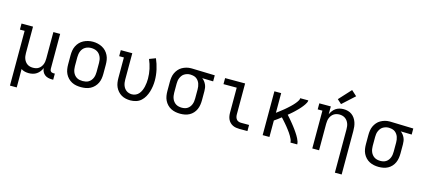

<svg xmlns="http://www.w3.org/2000/svg" viewBox="-70 -1408 4940 2242"><g transform="rotate(15 2400.0 -287.0)"><path d="M95 205V-457H38V-530H177V-210Q177 -192 179.5 -174Q182 -156 188.5 -139.5Q195 -123 206 -108.5Q217 -94 232 -84Q247 -74 264.5 -70Q282 -66 300 -66Q318 -66 335.5 -70Q353 -74 368 -84Q383 -94 394 -108.5Q405 -123 411.5 -139.5Q418 -156 420.5 -174Q423 -192 423 -210V-530H505V-108Q505 -99 507.5 -91Q510 -83 516 -77Q522 -71 530.5 -68.5Q539 -66 547 -66H565V8H547Q525 8 502.5 2.5Q480 -3 462 -17Q444 -31 434 -52Q424 -73 423 -95Q414 -72 398.5 -52Q383 -32 362.5 -18Q342 -4 317.5 2Q293 8 268 8Q244 8 220 2.5Q196 -3 176 -17Q176 13 176.5 43Q177 73 177 102V205Z M900 8Q871 8 842.5 3Q814 -2 788 -15.5Q762 -29 741.5 -50.5Q721 -72 708.5 -98Q696 -124 691.5 -152.5Q687 -181 687 -210V-320Q687 -349 691.5 -377.5Q696 -406 709 -432.5Q722 -459 742 -480Q762 -501 788 -514.5Q814 -528 842.5 -534.5Q871 -541 900 -541Q929 -541 957.5 -534.5Q986 -528 1012 -514.5Q1038 -501 1058 -480Q1078 -459 1091 -432.5Q1104 -406 1108.5 -377.5Q1113 -349 1113 -320V-210Q1113 -181 1108.5 -152.5Q1104 -124 1091.5 -98Q1079 -72 1058.5 -50.5Q1038 -29 1012 -15.5Q986 -2 957.5 3Q929 8 900 8ZM900 -66Q918 -66 936.5 -69.5Q955 -73 971 -82.5Q987 -92 999 -106.5Q1011 -121 1018 -138Q1025 -155 1028 -173.5Q1031 -192 1031 -210V-320Q1031 -339 1028 -357.5Q1025 -376 1017.5 -393Q1010 -410 998 -424.5Q986 -439 970 -448Q954 -457 935.5 -461Q917 -465 898 -465Q880 -465 862 -460.5Q844 -456 828 -446.5Q812 -437 800.5 -423Q789 -409 782 -392Q775 -375 772 -356.5Q769 -338 769 -320V-210Q769 -192 772 -173.5Q775 -155 782 -138Q789 -121 801 -106.5Q813 -92 829 -82.5Q845 -73 863.5 -69.5Q882 -66 900 -66Z M1496 8Q1468 8 1440 2Q1412 -4 1388 -18Q1364 -32 1345 -53.5Q1326 -75 1314.5 -100.5Q1303 -126 1299 -154Q1295 -182 1295 -210V-457H1238V-530H1377V-210Q1377 -192 1379.5 -174.5Q1382 -157 1388 -140.5Q1394 -124 1404.5 -109.5Q1415 -95 1429 -85Q1443 -75 1460.5 -70Q1478 -65 1495 -65Q1520 -65 1542.5 -75.5Q1565 -86 1580.5 -105Q1596 -124 1605.5 -146.5Q1615 -169 1620.5 -193Q1626 -217 1628.5 -241.5Q1631 -266 1631 -290Q1631 -348 1618.5 -405.5Q1606 -463 1583 -516L1659 -545Q1685 -485 1699.5 -420Q1714 -355 1714 -290Q1714 -255 1709 -220.5Q1704 -186 1694 -153Q1684 -120 1667 -89.5Q1650 -59 1624 -35.5Q1598 -12 1564 -2Q1530 8 1496 8Z M2099 8Q2070 8 2041.5 2.5Q2013 -3 1987.5 -16Q1962 -29 1941.5 -50.5Q1921 -72 1908.5 -98Q1896 -124 1891.5 -152.5Q1887 -181 1887 -210V-320Q1887 -348 1891 -375.5Q1895 -403 1906.5 -428Q1918 -453 1936.5 -474.5Q1955 -496 1979 -509.5Q2003 -523 2030 -530.5Q2057 -538 2085 -538Q2089 -538 2092.5 -538Q2096 -538 2100 -538L2374 -530V-457L2241 -460Q2257 -449 2269.5 -433Q2282 -417 2290.5 -398.5Q2299 -380 2302 -360Q2305 -340 2305 -320V-210Q2305 -182 2300.5 -153.5Q2296 -125 2284.5 -99Q2273 -73 2253.5 -51.5Q2234 -30 2209 -16.5Q2184 -3 2156 2.5Q2128 8 2099 8ZM2099 -65Q2117 -65 2135 -69Q2153 -73 2168 -83Q2183 -93 2194 -107.5Q2205 -122 2211.5 -139Q2218 -156 2220.5 -174Q2223 -192 2223 -210V-320Q2223 -337 2220.5 -354Q2218 -371 2212.5 -387Q2207 -403 2197 -417.5Q2187 -432 2173.5 -442.5Q2160 -453 2143.5 -458Q2127 -463 2110 -464L2100 -465Q2098 -465 2095.5 -465Q2093 -465 2091 -465Q2074 -465 2056.5 -459.5Q2039 -454 2024 -444.5Q2009 -435 1998.5 -420.5Q1988 -406 1981 -389.5Q1974 -373 1971.5 -355.5Q1969 -338 1969 -320V-210Q1969 -192 1972 -173.5Q1975 -155 1982 -138Q1989 -121 2001 -106.5Q2013 -92 2028.5 -82.5Q2044 -73 2062.5 -69Q2081 -65 2099 -65Z M2813 0Q2793 0 2772 -3.5Q2751 -7 2732.5 -16Q2714 -25 2699 -40Q2684 -55 2675 -74Q2666 -93 2662.5 -113.5Q2659 -134 2659 -155V-457H2499V-530H2741V-155Q2741 -139 2745 -124Q2749 -109 2758.5 -97Q2768 -85 2783 -79.5Q2798 -74 2813 -74H2911V0Z M3095 0V-530H3177V-292Q3189 -301 3200 -309.5Q3211 -318 3222 -326.5Q3233 -335 3244 -343.5Q3255 -352 3266 -361Q3277 -370 3287.5 -379.5Q3298 -389 3308 -398Q3318 -407 3328.5 -417Q3339 -427 3348.5 -437Q3358 -447 3367 -457.5Q3376 -468 3384.5 -479.5Q3393 -491 3400 -503.5Q3407 -516 3407 -530H3505Q3505 -515 3498 -501.5Q3491 -488 3483 -475.5Q3475 -463 3465.5 -451.5Q3456 -440 3446.5 -428.5Q3437 -417 3426.5 -406.5Q3416 -396 3405.5 -385.5Q3395 -375 3384 -364.5Q3373 -354 3362 -344.5Q3351 -335 3339.5 -325Q3328 -315 3316 -306Q3329 -292 3341 -278Q3353 -264 3365 -250Q3377 -236 3388.5 -221.5Q3400 -207 3411.5 -192.5Q3423 -178 3433.5 -163Q3444 -148 3454.5 -133Q3465 -118 3474.5 -102Q3484 -86 3492.5 -69.5Q3501 -53 3507 -35.5Q3513 -18 3513 0H3431Q3431 -20 3422.5 -38Q3414 -56 3404.5 -73.5Q3395 -91 3383.5 -107Q3372 -123 3360.5 -138.5Q3349 -154 3336.5 -169.5Q3324 -185 3311 -200Q3298 -215 3285 -229.5Q3272 -244 3258 -259Q3238 -243 3218 -228Q3198 -213 3177 -199V0Z M4023 205V-320Q4023 -338 4020.5 -356Q4018 -374 4011.5 -390.5Q4005 -407 3994 -421.5Q3983 -436 3968 -446Q3953 -456 3935.5 -460.5Q3918 -465 3900 -465Q3882 -465 3864.5 -460.5Q3847 -456 3832 -446Q3817 -436 3806 -421.5Q3795 -407 3788.5 -390.5Q3782 -374 3779.5 -356Q3777 -338 3777 -320V0H3695V-457H3638V-530H3777V-435Q3787 -458 3802 -478Q3817 -498 3837.5 -512Q3858 -526 3882.5 -532Q3907 -538 3932 -538Q3958 -538 3984 -531Q4010 -524 4031 -508.5Q4052 -493 4067 -471Q4082 -449 4090.5 -424Q4099 -399 4102 -372.5Q4105 -346 4105 -320V205ZM3885 -587 3834 -633 3968 -779 4032 -721Z M4499 8Q4470 8 4441.5 2.5Q4413 -3 4387.5 -16Q4362 -29 4341.5 -50.5Q4321 -72 4308.5 -98Q4296 -124 4291.5 -152.5Q4287 -181 4287 -210V-320Q4287 -348 4291 -375.5Q4295 -403 4306.5 -428Q4318 -453 4336.5 -474.5Q4355 -496 4379 -509.5Q4403 -523 4430 -530.5Q4457 -538 4485 -538Q4489 -538 4492.5 -538Q4496 -538 4500 -538L4774 -530V-457L4641 -460Q4657 -449 4669.5 -433Q4682 -417 4690.5 -398.5Q4699 -380 4702 -360Q4705 -340 4705 -320V-210Q4705 -182 4700.5 -153.5Q4696 -125 4684.5 -99Q4673 -73 4653.5 -51.5Q4634 -30 4609 -16.5Q4584 -3 4556 2.5Q4528 8 4499 8ZM4499 -65Q4517 -65 4535 -69Q4553 -73 4568 -83Q4583 -93 4594 -107.5Q4605 -122 4611.5 -139Q4618 -156 4620.5 -174Q4623 -192 4623 -210V-320Q4623 -337 4620.5 -354Q4618 -371 4612.5 -387Q4607 -403 4597 -417.5Q4587 -432 4573.5 -442.5Q4560 -453 4543.5 -458Q4527 -463 4510 -464L4500 -465Q4498 -465 4495.5 -465Q4493 -465 4491 -465Q4474 -465 4456.5 -459.5Q4439 -454 4424 -444.5Q4409 -435 4398.5 -420.5Q4388 -406 4381 -389.5Q4374 -373 4371.5 -355.5Q4369 -338 4369 -320V-210Q4369 -192 4372 -173.5Q4375 -155 4382 -138Q4389 -121 4401 -106.5Q4413 -92 4428.5 -82.5Q4444 -73 4462.5 -69Q4481 -65 4499 -65Z"/></g></svg>

Font: Iosevka Curly Slab Extended
Style: Regular
Weight: 400
Width: 7
Monospace: yes
Designer: Belleve Invis
Foundry: Belleve Invis
Version: Version 11.1.0; ttfautohint (v1.8.3)